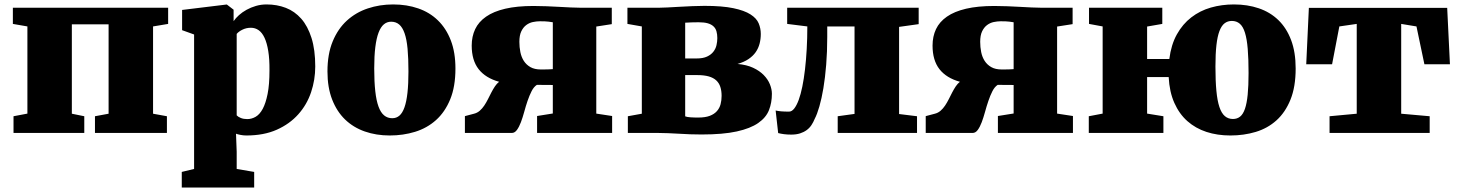

<svg xmlns="http://www.w3.org/2000/svg" viewBox="-20 -590 6478 852"><path d="M40 -74.2 101.6 -85.9V-472.7L37.1 -483.9V-555.7H726.1V-483.9L659.2 -472.7V-85.4L720.7 -74.2V0H401.4V-74.2L461.9 -85.4V-481.9H298.8V-85.4L354 -74.2V0H40Z M841.3 159.7V-437L788.1 -456.1V-545.9L984.4 -569.8H986.8L1016.6 -546.9V-496.1Q1025.9 -509.8 1040.5 -522.9Q1055.2 -536.1 1074.2 -546.6Q1093.3 -557.1 1115.7 -563.7Q1138.2 -570.3 1163.1 -570.3Q1209 -570.3 1248.3 -555.2Q1287.6 -540 1316.7 -507.1Q1345.7 -474.1 1362.3 -421.6Q1378.9 -369.1 1378.9 -294.9Q1378.9 -235.8 1360.4 -180.7Q1341.8 -125.5 1303.7 -82.8Q1265.6 -40 1208.3 -14.4Q1150.9 11.2 1073.2 11.2Q1059.6 11.2 1046.6 8.5Q1033.7 5.9 1027.3 3.4L1030.3 83V159.7L1107.9 172.9V242.2H786.6V172.9ZM1030.3 -78.1Q1036.6 -71.3 1048.8 -66.4Q1061 -61.5 1077.1 -61.5Q1096.7 -61.5 1114.5 -71.8Q1132.3 -82 1145.8 -106.9Q1159.2 -131.8 1167.5 -173.3Q1175.8 -214.8 1175.8 -277.3Q1176.3 -327.6 1170.4 -363.5Q1164.6 -399.4 1153.8 -422.4Q1143.1 -445.3 1127.7 -456.1Q1112.3 -466.8 1093.3 -466.8Q1073.2 -466.8 1056.2 -458.5Q1039.1 -450.2 1030.3 -439.5Z M1433.1 -272.9Q1433.1 -350.1 1456.3 -406.2Q1479.5 -462.4 1519.5 -498.8Q1559.6 -535.2 1612.3 -552.7Q1665 -570.3 1724.6 -570.3Q1785.2 -570.3 1835.9 -552.7Q1886.7 -535.2 1923.3 -499.5Q1960 -463.9 1980.5 -410.6Q2001 -357.4 2001 -286.1Q2001 -205.6 1977.8 -149.2Q1954.6 -92.8 1914.8 -57.1Q1875 -21.5 1822 -5.1Q1769 11.2 1709.5 11.2Q1649.4 11.2 1598.6 -6.6Q1547.9 -24.4 1511.2 -59.8Q1474.6 -95.2 1453.9 -148.4Q1433.1 -201.7 1433.1 -272.9ZM1720.7 -65.4Q1739.3 -65.4 1752.7 -77.1Q1766.1 -88.9 1774.9 -113.8Q1783.7 -138.7 1788.1 -178Q1792.5 -217.3 1792.5 -272.5Q1792.5 -331.5 1788.6 -373.5Q1784.7 -415.5 1775.4 -442.1Q1766.1 -468.8 1751.5 -481.2Q1736.8 -493.7 1715.8 -493.7Q1697.3 -493.7 1683.3 -481.9Q1669.4 -470.2 1659.9 -445.3Q1650.4 -420.4 1645.5 -381.1Q1640.6 -341.8 1640.6 -286.6Q1640.6 -227.5 1645.3 -185.5Q1649.9 -143.6 1659.7 -116.9Q1669.4 -90.3 1684.6 -77.9Q1699.7 -65.4 1720.7 -65.4Z M2043 -74.7 2083.5 -85.4Q2097.7 -88.9 2108.9 -98.6Q2120.1 -108.4 2128.9 -121.6Q2137.7 -134.8 2145.3 -149.9Q2152.8 -165 2160.4 -179.7Q2168 -194.3 2176.3 -206.8Q2184.6 -219.2 2194.8 -227.1Q2134.8 -243.7 2104 -283Q2073.2 -322.3 2073.2 -387.7Q2073.2 -428.2 2088.6 -460.7Q2104 -493.2 2137 -516.1Q2169.9 -539.1 2221.9 -551.3Q2273.9 -563.5 2347.2 -563.5Q2375.5 -563.5 2404.5 -562.3Q2433.6 -561 2461.2 -559.6Q2488.8 -558.1 2512.9 -556.9Q2537.1 -555.7 2555.7 -555.7H2694.8V-482.9L2626 -472.2V-85.9L2696.3 -75.2V0H2363.3V-75.2L2433.1 -86.4V-212.9L2362.3 -213.4Q2348.6 -204.6 2338.9 -185.3Q2329.1 -166 2321 -142.3Q2313 -118.7 2306.2 -93.5Q2299.3 -68.4 2291.5 -47.6Q2283.7 -26.9 2273.9 -13.4Q2264.2 0 2251 0H2043ZM2380.4 -281.7Q2397.5 -281.7 2410.4 -282Q2423.3 -282.2 2433.1 -283.2V-491.2Q2427.2 -492.2 2414.6 -493.9Q2401.9 -495.6 2376 -495.6Q2360.8 -495.6 2344.7 -492.2Q2328.6 -488.8 2315.2 -478.8Q2301.8 -468.8 2293.2 -450.9Q2284.7 -433.1 2284.7 -404.3Q2284.7 -380.9 2289.1 -358.9Q2293.5 -336.9 2304.4 -319.8Q2315.4 -302.7 2333.7 -292.2Q2352.1 -281.7 2380.4 -281.7Z M2766.1 -74.2 2828.1 -85.4V-472.7L2764.2 -483.9V-555.7H2904.8Q2917.5 -555.7 2941.4 -556.9Q2965.3 -558.1 2993.7 -559.8Q3022 -561.5 3051.8 -562.7Q3081.5 -564 3106 -564Q3185.1 -564 3234.1 -553.7Q3283.2 -543.5 3310.3 -526.1Q3337.4 -508.8 3346.7 -486.3Q3356 -463.9 3356 -439.5Q3356 -416.5 3350.6 -396Q3345.2 -375.5 3333.3 -358.4Q3321.3 -341.3 3301.5 -327.9Q3281.7 -314.5 3252.9 -306.2Q3293 -302.7 3321.8 -289.3Q3350.6 -275.9 3369.1 -256.8Q3387.7 -237.8 3396.5 -215.8Q3405.3 -193.8 3405.3 -173.8Q3405.3 -134.3 3392.3 -101.3Q3379.4 -68.4 3344.7 -44.2Q3310.1 -20 3249.3 -6.6Q3188.5 6.8 3093.3 6.8Q3068.4 6.8 3043 5.9Q3017.6 4.9 2992.9 3.4Q2968.3 2 2945.1 1Q2921.9 0 2901.9 0H2766.1ZM3071.3 -330.6Q3099.6 -330.6 3117.4 -338.9Q3135.3 -347.2 3145.5 -360.4Q3155.8 -373.5 3159.4 -389.4Q3163.1 -405.3 3163.1 -420.9Q3163.1 -437.5 3159.4 -450.7Q3155.8 -463.9 3146.2 -472.9Q3136.7 -481.9 3120.8 -486.6Q3105 -491.2 3080.1 -491.2Q3064.5 -491.2 3048.8 -490.7Q3033.2 -490.2 3020.5 -489.3V-330.6ZM3020.5 -73.7Q3023.9 -72.3 3030.5 -71Q3037.1 -69.8 3045.4 -69.3Q3053.7 -68.8 3062.5 -68.6Q3071.3 -68.4 3078.6 -68.4Q3109.4 -68.4 3129.4 -75.9Q3149.4 -83.5 3161.1 -96.7Q3172.9 -109.9 3177.5 -127.2Q3182.1 -144.5 3182.1 -164.6Q3182.1 -187 3176.5 -204.3Q3170.9 -221.7 3158.2 -233.4Q3145.5 -245.1 3124.8 -251Q3104 -256.8 3073.7 -256.8H3020.5Z M3421.9 -99.6Q3432.6 -97.2 3446.8 -95.9Q3460.9 -94.7 3481.4 -94.7Q3493.7 -94.7 3504.4 -108.4Q3515.1 -122.1 3524.2 -146.5Q3533.2 -170.9 3540.3 -205.6Q3547.4 -240.2 3552.2 -282.2Q3557.1 -324.2 3559.8 -372.3Q3562.5 -420.4 3562.5 -472.7L3473.1 -483.9V-555.7H4056.6V-482.9L3969.7 -470.7V-84L4049.3 -74.2V0H3697.3V-74.2L3772 -84.5V-472.7H3650.9V-426.3Q3650.9 -360.4 3646.2 -302.7Q3641.6 -245.1 3633.8 -198.7Q3626 -152.3 3616 -117.7Q3606 -83 3595.2 -62.5Q3589.4 -47.9 3580.8 -34.9Q3572.3 -22 3559.6 -12.7Q3546.9 -3.4 3530 2Q3513.2 7.3 3491.2 7.3Q3473.6 7.3 3459 5.4Q3444.3 3.4 3433.1 0.5Z M4087.9 -74.7 4128.4 -85.4Q4142.6 -88.9 4153.8 -98.6Q4165 -108.4 4173.8 -121.6Q4182.6 -134.8 4190.2 -149.9Q4197.8 -165 4205.3 -179.7Q4212.9 -194.3 4221.2 -206.8Q4229.5 -219.2 4239.7 -227.1Q4179.7 -243.7 4148.9 -283Q4118.2 -322.3 4118.2 -387.7Q4118.2 -428.2 4133.5 -460.7Q4148.9 -493.2 4181.9 -516.1Q4214.8 -539.1 4266.8 -551.3Q4318.8 -563.5 4392.1 -563.5Q4420.4 -563.5 4449.5 -562.3Q4478.5 -561 4506.1 -559.6Q4533.7 -558.1 4557.9 -556.9Q4582 -555.7 4600.6 -555.7H4739.7V-482.9L4670.9 -472.2V-85.9L4741.2 -75.2V0H4408.2V-75.2L4478 -86.4V-212.9L4407.2 -213.4Q4393.6 -204.6 4383.8 -185.3Q4374 -166 4366 -142.3Q4357.9 -118.7 4351.1 -93.5Q4344.2 -68.4 4336.4 -47.6Q4328.6 -26.9 4318.8 -13.4Q4309.1 0 4295.9 0H4087.9ZM4425.3 -281.7Q4442.4 -281.7 4455.3 -282Q4468.3 -282.2 4478 -283.2V-491.2Q4472.2 -492.2 4459.5 -493.9Q4446.8 -495.6 4420.9 -495.6Q4405.8 -495.6 4389.6 -492.2Q4373.5 -488.8 4360.1 -478.8Q4346.7 -468.8 4338.1 -450.9Q4329.6 -433.1 4329.6 -404.3Q4329.6 -380.9 4334 -358.9Q4338.4 -336.9 4349.4 -319.8Q4360.4 -302.7 4378.7 -292.2Q4397 -281.7 4425.3 -281.7Z M4811.5 -74.2 4873 -85.9V-472.7L4812.5 -483.9V-555.7H5137.7V-483.9L5070.3 -472.2V-328.1H5168.9Q5176.8 -391.6 5202.4 -437.5Q5228 -483.4 5266.4 -512.9Q5304.7 -542.5 5353 -556.4Q5401.4 -570.3 5455.6 -570.3Q5515.6 -570.3 5565.9 -553.2Q5616.2 -536.1 5652.6 -501Q5689 -465.8 5709.2 -412.4Q5729.5 -358.9 5729.5 -286.1Q5729.5 -204.6 5706.5 -147.9Q5683.6 -91.3 5644.3 -55.9Q5605 -20.5 5552.2 -4.6Q5499.5 11.2 5439.9 11.2Q5382.3 11.2 5333.7 -4.6Q5285.2 -20.5 5249 -52.5Q5212.9 -84.5 5191.2 -133.3Q5169.4 -182.1 5166 -248H5070.3V-85.9L5142.6 -74.2V0H4811.5ZM5373.5 -294.4Q5373.5 -231.4 5377.7 -187.3Q5381.8 -143.1 5391.1 -115.2Q5400.4 -87.4 5415.3 -74.7Q5430.2 -62 5451.2 -62Q5469.7 -62 5482.9 -72.5Q5496.1 -83 5504.4 -106.9Q5512.7 -130.9 5516.6 -169.9Q5520.5 -209 5520.5 -265.6Q5520.5 -328.6 5516.8 -372.8Q5513.2 -417 5504.6 -444.6Q5496.1 -472.2 5481.7 -484.6Q5467.3 -497.1 5446.3 -497.1Q5427.7 -497.1 5414.1 -486.6Q5400.4 -476.1 5391.4 -452.4Q5382.3 -428.7 5377.9 -389.9Q5373.5 -351.1 5373.5 -294.4Z M5879.9 -74.2 6000.5 -85.4V-483.9L5923.3 -472.7L5891.1 -304.7H5776.4L5788.1 -555.2H6401.9L6414.1 -304.7H6300.8L6265.6 -472.7L6197.8 -483.9V-85.4L6324.2 -74.2V0H5879.9Z"/></svg>

Font: Merriweather UltraBold
Style: Regular
Weight: 900
Designer: Eben Sorkin ( sorkintype@gmail.com )
Foundry: Eben Sorkin
Version: Version 1.570; ttfautohint (v1.3) -l 8 -r 32 -G 0 -x 0 -H 60